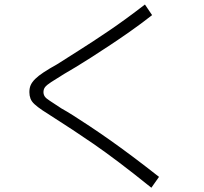

<svg xmlns="http://www.w3.org/2000/svg" viewBox="-20 -807 920 864"><path d="M661.1 37.8Q581.1 -26.7 517.2 -75Q453.3 -123.3 401.7 -158.9Q350 -194.4 307.8 -222.2Q265.6 -250 228.9 -273.3Q193.3 -295.6 171.1 -310.6Q148.9 -325.6 135.6 -337.8Q122.2 -350 117.2 -363.3Q112.2 -376.7 112.2 -392.2Q112.2 -411.1 118.3 -424.4Q124.4 -437.8 138.3 -451.7Q152.2 -465.6 176.7 -481.7Q201.1 -497.8 238.9 -518.9Q282.2 -546.7 339.4 -582.8Q396.7 -618.9 470.6 -668.9Q544.4 -718.9 632.2 -786.7L664.4 -738.9Q613.3 -698.9 563.3 -663.9Q513.3 -628.9 469.4 -600Q425.6 -571.1 388.3 -547.2Q351.1 -523.3 320.6 -505Q290 -486.7 268.9 -474.4Q231.1 -451.1 210.6 -437.8Q190 -424.4 182.8 -415Q175.6 -405.6 175.6 -392.2Q175.6 -382.2 181.1 -373.3Q186.7 -364.4 204.4 -353.3Q222.2 -342.2 256.7 -318.9Q278.9 -306.7 310.6 -286.7Q342.2 -266.7 383.3 -239.4Q424.4 -212.2 473.3 -177.8Q522.2 -143.3 577.8 -101.7Q633.3 -60 695.6 -11.1Z"/></svg>

Font: Paperlogy 3 Light
Style: Regular
Weight: 300
Designer: redesigned by Lee Juim, glyphs from Gmarket Sans & Montserrat
Foundry: PT&
Version: Version 1.001